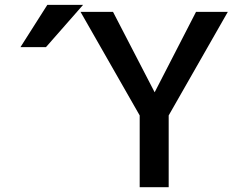

<svg xmlns="http://www.w3.org/2000/svg" viewBox="-20 -781 1040 802"><path d="M177.7 -760.7H327.1L171.9 -584H65.4ZM626 -395.5 798.8 -731.4H931.6L684.6 -298.8V1H563.5V-298.8L316.4 -731.4H452.1Z"/></svg>

Font: Gen Shin Gothic Monospace Medium
Style: Regular
Weight: 500
Designer: [Source Han Sans]
Ryoko NISHIZUKA  (kana & ideographs); Paul D. Hunt (Latin, Greek & Cyrillic); Wenlong ZHANG  (bopomofo
Version: Version 1.002.20150607